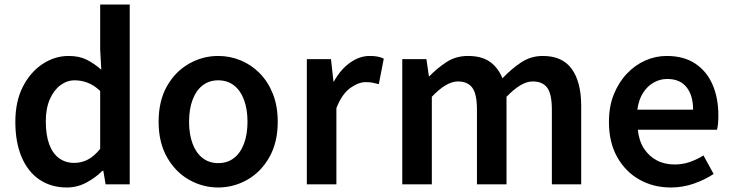

<svg xmlns="http://www.w3.org/2000/svg" viewBox="-20 -817 3246 851"><path d="M276 14Q207 14 155.5 -20.5Q104 -55 76 -120.5Q48 -186 48 -277Q48 -368 81.5 -433Q115 -498 169 -533.5Q223 -569 284 -569Q331 -569 364 -552.5Q397 -536 429 -508L424 -597V-797H555V0H448L438 -60H434Q403 -29 362.5 -7.5Q322 14 276 14ZM309 -95Q341 -95 369 -109.5Q397 -124 424 -157V-414Q396 -440 368 -450.5Q340 -461 311 -461Q277 -461 248 -439.5Q219 -418 201 -377.5Q183 -337 183 -279Q183 -219 198 -178Q213 -137 241.5 -116Q270 -95 309 -95Z M947 14Q878 14 817.5 -20.5Q757 -55 720 -120.5Q683 -186 683 -277Q683 -370 720 -435Q757 -500 817.5 -534.5Q878 -569 947 -569Q999 -569 1046.5 -549.5Q1094 -530 1131 -492.5Q1168 -455 1189.5 -401Q1211 -347 1211 -277Q1211 -186 1174 -120.5Q1137 -55 1076.5 -20.5Q1016 14 947 14ZM947 -94Q988 -94 1017 -116.5Q1046 -139 1061.5 -180.5Q1077 -222 1077 -277Q1077 -333 1061.5 -374.5Q1046 -416 1017 -438.5Q988 -461 947 -461Q907 -461 878 -438.5Q849 -416 833.5 -374.5Q818 -333 818 -277Q818 -222 833.5 -180.5Q849 -139 878 -116.5Q907 -94 947 -94Z M1340 0V-555H1447L1458 -456H1460Q1490 -510 1532 -539.5Q1574 -569 1618 -569Q1640 -569 1654.5 -566Q1669 -563 1681 -557L1659 -444Q1644 -448 1631.5 -450.5Q1619 -453 1601 -453Q1569 -453 1532.5 -427Q1496 -401 1471 -338V0Z M1763 0V-555H1870L1881 -479H1883Q1919 -516 1960 -542.5Q2001 -569 2054 -569Q2115 -569 2151.5 -543Q2188 -517 2207 -470Q2247 -512 2290 -540.5Q2333 -569 2386 -569Q2473 -569 2514.5 -511Q2556 -453 2556 -348V0H2426V-331Q2426 -400 2405.5 -428Q2385 -456 2341 -456Q2315 -456 2286.5 -439Q2258 -422 2225 -388V0H2094V-331Q2094 -400 2073.5 -428Q2053 -456 2009 -456Q1984 -456 1955 -439Q1926 -422 1894 -388V0Z M2953 14Q2876 14 2814 -21Q2752 -56 2715.5 -121Q2679 -186 2679 -277Q2679 -345 2700.5 -398.5Q2722 -452 2758.5 -490.5Q2795 -529 2840.5 -549Q2886 -569 2935 -569Q3010 -569 3061 -535.5Q3112 -502 3138 -442.5Q3164 -383 3164 -305Q3164 -286 3162.5 -269.5Q3161 -253 3158 -242H2807Q2812 -193 2834 -159Q2856 -125 2890.5 -106.5Q2925 -88 2970 -88Q3005 -88 3036 -98.5Q3067 -109 3098 -128L3143 -46Q3104 -20 3055 -3Q3006 14 2953 14ZM2805 -331H3052Q3052 -394 3023 -430.5Q2994 -467 2937 -467Q2906 -467 2878 -451.5Q2850 -436 2830.5 -406Q2811 -376 2805 -331Z"/></svg>

Font: Noto Sans KR SemiBold
Style: Regular
Weight: 600
Designer: Ryoko NISHIZUKA  (kana, bopomofo & ideographs); Paul D. Hunt (Latin, Greek & Cyrillic); Sandoll Communications , Soo-you
Foundry: Adobe
Version: Version 2.004-H2;hotconv 1.0.118;makeotfexe 2.5.65603